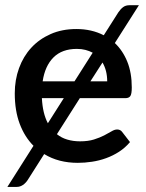

<svg xmlns="http://www.w3.org/2000/svg" viewBox="-20 -632 574 754"><path d="M230.5 -246.5H144.5Q147.5 -186.5 168 -148ZM344 -425Q331 -432 315.5 -436Q300 -440 282 -440Q223.5 -440 190 -406.5Q156.5 -373 147.5 -312.5H272.5ZM401 -312.5Q401 -355 382.5 -386.5L335 -312.5ZM293.5 -246.5 203.5 -105Q221.5 -90.5 244.5 -83.8Q267.5 -77 294.5 -77Q326 -77 349 -84.2Q372 -91.5 389 -100.2Q406 -109 418 -116.2Q430 -123.5 440 -123.5Q453 -123.5 460 -113.5L490.5 -74Q471.5 -51.5 447.5 -36Q423.5 -20.5 396.5 -10.8Q369.5 -1 341 3.2Q312.5 7.5 285.5 7.5Q248 7.5 215 -1Q182 -9.5 153.5 -27L89 74.5Q81 87 69.8 94.5Q58.5 102 46 102H9L111.5 -59.5Q77 -94 57.5 -145.5Q38 -197 38 -265.5Q38 -318.5 54.8 -364.5Q71.5 -410.5 102.8 -444.5Q134 -478.5 178.8 -498.2Q223.5 -518 280 -518Q340 -518 387.5 -493.5L445 -584Q453.5 -596.5 463.5 -604Q473.5 -611.5 488.5 -611.5H525.5L431 -463Q462.5 -433 480 -389.5Q497.5 -346 497.5 -288.5Q497.5 -263.5 492 -255Q486.5 -246.5 472 -246.5Z"/></svg>

Font: Lato 2
Style: Regular
Weight: 600
Designer: Lukasz Dziedzic with Adam Twardoch and Botio Nikoltchev
Foundry: tyPoland Lukasz Dziedzic
Version: Version 2.015; 2015-08-06; http://www.latofonts.com/